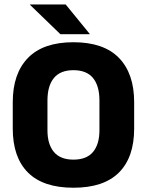

<svg xmlns="http://www.w3.org/2000/svg" viewBox="-20 -847 675 882"><path d="M317.4 15.4Q178.2 15.4 108.4 -54.5Q38.6 -124.4 38.6 -256.1V-377.5Q38.6 -509.4 108.7 -581.2Q178.8 -653 317.4 -653Q456 -653 526.2 -581.2Q596.3 -509.4 596.3 -377.5V-256.1Q596.3 -124.4 526.5 -54.5Q456.7 15.4 317.4 15.4ZM317.4 -113.7Q377.8 -113.7 407.3 -149Q436.8 -184.3 436.8 -248.6V-385.3Q436.8 -452.6 407.3 -488.6Q377.8 -524.6 317.4 -524.6Q257.1 -524.6 227.6 -488.6Q198 -452.6 198 -385.3V-248.6Q198 -184.3 227.6 -149Q257.1 -113.7 317.4 -113.7ZM117.7 -826.5H281.7L392.1 -691.3V-690H257.3L117.7 -825Z"/></svg>

Font: Anek Devanagari Medium
Style: Regular
Weight: 500
Designer: Kailash Malviya (Devanagari) & Yesha Goshar (Latin)
Foundry: Ek Type
Version: Version 1.003